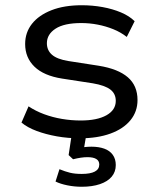

<svg xmlns="http://www.w3.org/2000/svg" viewBox="-20 -519 604 733"><path d="M285 9Q239 9 197 1.5Q155 -6 120 -19Q85 -32 62 -51L89 -113Q116 -95 148.5 -83Q181 -71 216.5 -65Q252 -59 288 -59Q351 -59 386.5 -79Q422 -99 422 -134Q422 -161 401.5 -177Q381 -193 334 -201L217 -219Q147 -230 111.5 -264.5Q76 -299 76 -351Q76 -395 102 -428Q128 -461 176.5 -480Q225 -499 292 -499Q333 -499 371.5 -492Q410 -485 442 -471.5Q474 -458 494 -438L464 -378Q441 -396 412.5 -407.5Q384 -419 353 -425Q322 -431 290 -431Q225 -431 192 -409.5Q159 -388 159 -354Q159 -327 178.5 -310Q198 -293 241 -286L357 -268Q431 -256 468 -224Q505 -192 505 -137Q505 -93 478 -60Q451 -27 401.5 -9Q352 9 285 9ZM292 194Q264 194 237 188.5Q210 183 192 174L207 127Q229 136 247.5 140.5Q266 145 292 145Q325 145 342 136Q359 127 359 109Q359 95 347.5 88Q336 81 314 81Q302 81 288.5 83Q275 85 259 89L242 73L256 -20H312L299 57L273 49Q289 44 303 42.5Q317 41 329 41Q357 41 378 48.5Q399 56 410.5 72Q422 88 422 111Q422 137 406.5 155.5Q391 174 361.5 184Q332 194 292 194Z"/></svg>

Font: Nunito Sans 10pt SemiExpanded
Style: Regular
Weight: 400
Width: 6
Designer: Vernon Adams
Foundry: Vernon Adams
Version: Version 3.101;gftools[0.9.27]